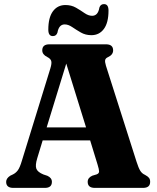

<svg xmlns="http://www.w3.org/2000/svg" viewBox="-20 -916 766 936"><path d="M233 -29.5Q233 0 198.5 0H45Q10 0 10 -29.5Q10 -46.5 30 -59.5L43.5 -66Q57.5 -73 67.2 -86.2Q77 -99.5 87 -133.5L225.5 -582.5Q233 -607 229.8 -618.5Q226.5 -630 210.5 -638Q186 -650 186 -670.5Q186 -700 221 -700H496.5Q531.5 -700 531.5 -670.5Q531.5 -649 506.5 -637.5Q495 -632.5 492.8 -623.8Q490.5 -615 496.5 -595.5L645.5 -128Q655 -98 663.5 -84Q672 -70 687 -63.5Q701 -56 706.5 -48.8Q712 -41.5 712 -29.5Q712 0 677 0H442.5Q407.5 0 407.5 -29.5Q407.5 -49.5 430 -59.5L451.5 -66Q463 -70.5 463 -80.2Q463 -90 456 -112.5L419.5 -231.5H188L161.5 -144.5Q151 -110 157.2 -93.5Q163.5 -77 191.5 -65.5L211 -59Q233 -49 233 -29.5ZM207.5 -295H399.5L303 -606ZM425.5 -744.5Q396.5 -744.5 373.8 -757.8Q351 -771 332 -784Q313 -797 295.5 -797Q267 -797 260 -757Q254.5 -740 237.5 -740Q215.5 -740 215.5 -771.5Q215.5 -830.5 238 -861Q260.5 -891.5 299 -891.5Q328 -891.5 350.5 -878.5Q373 -865.5 392 -852.2Q411 -839 429 -839Q458 -839 464.5 -879Q470 -896 487 -896Q509 -896 509 -864.5Q509 -805.5 486.5 -775Q464 -744.5 425.5 -744.5Z"/></svg>

Font: Fraunces 72pt Soft
Style: Bold
Weight: 700
Version: Version 1.000;[b76b70a41]